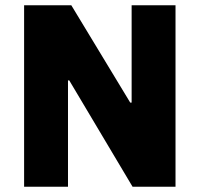

<svg xmlns="http://www.w3.org/2000/svg" viewBox="-20 -708 757 728"><path d="M71.4 0V-688H250.4L473.8 -319H479.1V-688H645.5V0H482.6L242.6 -403.1H237.8V0Z"/></svg>

Font: Saira Thin
Style: Regular
Weight: 100
Designer: Hector Gatti with collaboration of the Omnibus-Type team
Foundry: Omnibus-Type
Version: Version 1.101